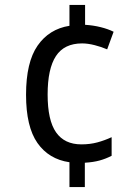

<svg xmlns="http://www.w3.org/2000/svg" viewBox="-20 -744 560 774"><path d="M323 -644Q356 -642 386 -634.5Q416 -627 438 -616L412 -545Q389 -555 361.5 -562Q334 -569 311 -569Q239 -569 205.5 -518Q172 -467 172 -363Q172 -259 206 -210.5Q240 -162 308 -162Q343 -162 372.5 -170Q402 -178 430 -191V-116Q407 -104 381.5 -97Q356 -90 322 -88V10H260V-90Q177 -102 131 -167.5Q85 -233 85 -362Q85 -493 131.5 -560Q178 -627 260 -640V-724H323Z"/></svg>

Font: Noto Sans Gurmukhi UI SemiCondensed
Style: Regular
Weight: 400
Width: 4
Designer: Jelle Bosma - Monotype Design Team
Foundry: Monotype Imaging Inc.
Version: Version 2.004; ttfautohint (v1.8.4.7-5d5b)